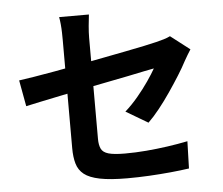

<svg xmlns="http://www.w3.org/2000/svg" viewBox="-56 -854 1112 957"><g transform="rotate(-5 500.0 -375.0)"><path d="M282 -133Q282 -154 282 -193.5Q282 -233 282 -283.5Q282 -334 282 -389.5Q282 -445 282 -498.5Q282 -552 282 -598Q282 -644 282 -675Q282 -691 281.5 -712Q281 -733 279 -754Q277 -775 274 -790H423Q420 -767 417 -733.5Q414 -700 414 -675Q414 -645 414 -603.5Q414 -562 414 -514.5Q414 -467 414 -418Q414 -369 414 -322Q414 -275 414 -236Q414 -197 414 -168Q414 -138 423 -119Q432 -100 459.5 -92Q487 -84 542 -84Q595 -84 648.5 -88.5Q702 -93 755 -100.5Q808 -108 857 -118L853 18Q812 24 760 29Q708 34 652.5 37Q597 40 543 40Q458 40 406 29.5Q354 19 327.5 -2Q301 -23 291.5 -56Q282 -89 282 -133ZM912 -573Q905 -562 895.5 -546.5Q886 -531 879 -518Q863 -487 838.5 -448Q814 -409 786 -368Q758 -327 728.5 -290Q699 -253 672 -227L562 -292Q595 -321 626.5 -358.5Q658 -396 683 -432.5Q708 -469 722 -494Q708 -492 673.5 -484.5Q639 -477 589 -467Q539 -457 480 -445.5Q421 -434 361 -422Q301 -410 245 -398.5Q189 -387 144 -377.5Q99 -368 72 -362L48 -493Q77 -497 124 -504.5Q171 -512 229 -522.5Q287 -533 350 -545Q413 -557 475 -569Q537 -581 591 -591.5Q645 -602 685 -610.5Q725 -619 745 -624Q766 -629 784 -634.5Q802 -640 816 -647Z"/></g></svg>

Font: Farlight84_Sys_V01
Style: Bold
Weight: 700
Designer: Monotype Design Team, Nadine Chahine and Nizar Qandah
Foundry: Monotype Imaging Inc.
Version: Version 2.004;October 31, 2024;FontCreator 14.0.0.2814 64-bi